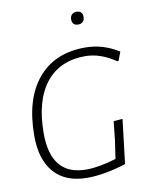

<svg xmlns="http://www.w3.org/2000/svg" viewBox="-91 -896 757 968"><g transform="rotate(-10 287.5 -412.0)"><path d="M368 -829Q399 -829 399 -797Q399 -782 390 -773Q381 -764 367 -764Q335 -764 335 -796Q335 -811 344 -820Q353 -829 368 -829ZM380 -644Q470 -644 551 -593L534 -548H527Q449 -601 372 -601Q241 -601 170 -510.5Q99 -420 99 -253Q99 -37 280 -37Q344 -37 433 -64L447 -159L457 -253L503 -257L492 -164L476 -30Q364 5 278 5Q167 5 108.5 -61Q50 -127 50 -249Q50 -437 136.5 -540.5Q223 -644 380 -644Z"/></g></svg>

Font: Alegreya Sans SC Light
Style: Italic
Weight: 300
Italic angle: -7°
Designer: Juan Pablo del Peral
Foundry: Huerta Tipografica
Version: Version 2.007